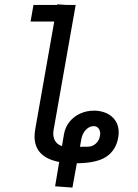

<svg xmlns="http://www.w3.org/2000/svg" viewBox="-20 -748 640 892"><path d="M255 4.5Q140.5 -17.5 140.5 -114.5Q140.5 -128.5 144 -149.5L232 -648H122L135.5 -725H245.5L246 -728L288.5 -725H331.5L331 -722L324.5 -684.5L318 -648L229.5 -147Q227.5 -137.5 227.5 -127Q227.5 -106 237.8 -90.8Q248 -75.5 268 -69.5L277.5 -126Q283.5 -158 303.2 -182.5Q323 -207 352.8 -220.5Q382.5 -234 417.5 -234Q447.5 -234 473.8 -222.5Q500 -211 515.8 -188Q531.5 -165 531.5 -132.5Q531.5 -122 529 -108Q519 -51 475.2 -20.8Q431.5 9.5 337 10.5L316.5 123.5L236 117.5ZM388 -66.5Q409 -66.5 425 -80.8Q441 -95 444.5 -117.5Q445 -122.5 445.5 -127.5Q445.5 -142.5 437.2 -152.2Q429 -162 415.5 -162Q395.5 -162 379.2 -145.2Q363 -128.5 358 -102.5L351.5 -66Z"/></svg>

Font: JuliaMono
Style: Italic
Weight: 400
Italic angle: -9°
Monospace: yes
Designer: cormullion
Foundry: corm
Version: Version 0.057; ttfautohint (v1.8.4)